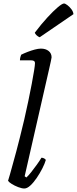

<svg xmlns="http://www.w3.org/2000/svg" viewBox="-20 -1078 440 1098"><path d="M119 0Q105 0 84 -8Q63 -16 46.5 -26.5Q30 -37 26 -44Q30 -56 37 -81Q44 -106 53.5 -140.5Q63 -175 73.5 -213.5Q84 -252 93 -289Q106 -339 118.5 -393.5Q131 -448 142 -500.5Q153 -553 161.5 -598Q170 -643 175 -674.5Q180 -706 180 -716Q180 -726 174 -729.5Q168 -733 157 -733H94Q94 -741 96.5 -751Q99 -761 101 -765Q117 -773 137.5 -781Q158 -789 178.5 -794.5Q199 -800 214 -800Q241 -800 258 -786.5Q275 -773 275 -750Q275 -748 271 -728.5Q267 -709 262 -688L121 -70L131 -63Q142 -73 158 -93Q174 -113 190.5 -136Q207 -159 217 -176Q225 -176 232.5 -172Q240 -168 242 -163Q236 -142 222 -114.5Q208 -87 190 -60.5Q172 -34 153.5 -17Q135 0 119 0ZM207 -865Q198 -868 189.5 -876Q181 -884 179 -891Q216 -940 250.5 -977.5Q285 -1015 310.5 -1036.5Q336 -1058 346 -1058Q353 -1058 365.5 -1048.5Q378 -1039 388.5 -1025Q399 -1011 400 -997Z"/></svg>

Font: Texturina Medium 12pt
Style: Italic
Weight: 400
Italic angle: -11°
Version: Version 1.002